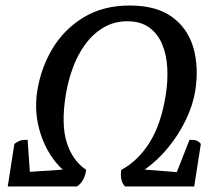

<svg xmlns="http://www.w3.org/2000/svg" viewBox="-20 -675 803 695"><path d="M8 0 32 -154Q42 -162 51.5 -165.5Q61 -169 80 -169L88 -53L207 -61Q154 -110 128 -187.5Q102 -265 115 -347Q129 -432 171.5 -501.5Q214 -571 284 -613Q354 -655 450 -655Q546 -655 603 -613.5Q660 -572 680 -502Q700 -432 687 -347Q678 -293 652 -239.5Q626 -186 588 -140Q550 -94 504 -61L620 -52L666 -169Q684 -169 692.5 -165.5Q701 -162 707 -154L683 0H433Q413 -19 419 -60Q480 -93 521.5 -159Q563 -225 580 -331Q588 -381 585.5 -429Q583 -477 567 -515Q551 -553 520 -575.5Q489 -598 441 -598Q393 -598 355 -575.5Q317 -553 289 -515Q261 -477 243.5 -429Q226 -381 218 -331Q201 -225 221.5 -159.5Q242 -94 292 -60Q286 -19 259 0Z"/></svg>

Font: Petrona SemiBold
Style: Italic
Weight: 600
Italic angle: -9°
Designer: Ringo R. Seeber
Foundry: Ringo R. Seeber
Version: Version 2.001; ttfautohint (v1.8.3)